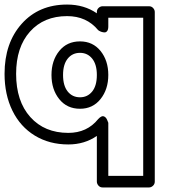

<svg xmlns="http://www.w3.org/2000/svg" viewBox="-32 -596 740 835"><path d="M-12.2 -274.9Q-12.2 -409.2 62.5 -492.7Q137.2 -576.2 259.8 -576.2Q334 -576.2 389.2 -538.1V-543.9Q389.2 -554.7 397 -561.8Q404.8 -568.8 414.1 -568.8H616.2Q627 -568.8 634 -561Q641.1 -553.2 641.1 -543.9V193.8Q641.1 204.6 633.3 211.9Q625.5 219.2 616.2 219.2H414.1Q403.3 219.2 396.2 211.2Q389.2 203.1 389.2 193.8V-4.9Q335.4 32.2 265.1 32.2Q182.6 32.2 119.4 -6.3Q56.2 -44.9 22 -114.7Q-12.2 -184.6 -12.2 -274.9ZM38.1 -274.9Q38.1 -155.8 99.9 -86.9Q161.6 -18.1 265.1 -18.1Q346.7 -18.1 395 -78.1Q409.7 -93.8 419.4 -90.1Q429.2 -86.4 434.1 -74.2L439 -62V168.9H590.8V-519H439V-481Q439 -467.8 434.3 -461.4Q429.7 -455.1 423.3 -455.1Q417 -455.1 410.6 -457Q404.3 -459 399.4 -461.9L395 -464.8Q344.7 -525.9 259.8 -525.9Q158.7 -525.9 98.4 -458.5Q38.1 -391.1 38.1 -274.9ZM191.9 -270Q191.9 -332.5 225.6 -374.3Q259.3 -416 315.9 -416Q371.6 -416 405.3 -374.3Q439 -332.5 439 -270Q439 -207.5 405.3 -165.3Q371.6 -123 315.9 -123Q259.3 -123 225.6 -165Q191.9 -207 191.9 -270ZM242.2 -270Q242.2 -223.1 262.5 -198Q282.7 -172.9 315.9 -172.9Q348.6 -172.9 368.9 -198Q389.2 -223.1 389.2 -270Q389.2 -315.9 368.9 -341.1Q348.6 -366.2 315.9 -366.2Q282.7 -366.2 262.5 -341.1Q242.2 -315.9 242.2 -270Z"/></svg>

Font: Trueno ExtraBold Outline
Style: Regular
Weight: 800
Width: 6
Designer: Julieta Ulanovsky
Foundry: Julieta Ulanovsky
Version: Version 3.001b | FøM Fix